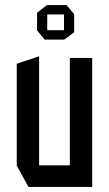

<svg xmlns="http://www.w3.org/2000/svg" viewBox="-20 -736 429 756"><path d="M255 0V-508H343V0H256ZM92 0 46 -84V-85H255V0ZM46 -85V-485L133 -514H134V-85ZM166 -679V-716H242L272 -680V-679ZM156 -580 126 -616V-617H232V-580ZM126 -617V-686L165 -716H166V-617ZM232 -580V-679H272V-609L233 -580Z"/></svg>

Font: Foldit
Style: Regular
Weight: 400
Version: Version 1.003